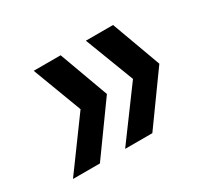

<svg xmlns="http://www.w3.org/2000/svg" viewBox="-83 -592 638 593"><g transform="rotate(-30 235.5 -295.0)"><path d="M185 -470 249 -295 123 -120H27L155 -295L89 -470ZM372 -470 436 -295 310 -120H213L342 -295L275 -470Z"/></g></svg>

Font: DM Sans 18pt Medium
Style: Italic
Weight: 500
Italic angle: -10°
Designer: Colophon Foundry, Jonny Pinhorn
Foundry: Colophon Foundry
Version: Version 4.004;gftools[0.9.30]